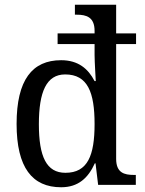

<svg xmlns="http://www.w3.org/2000/svg" viewBox="-20 -780 610 810"><path d="M238 10C310 10 352 -29 380 -91H383L394 0H553V-42H545C504 -42 470 -51 470 -110V-594H554V-639H470V-760H296V-718H304C344 -718 379 -708 379 -650V-639H223V-594H379V-548C379 -520 384 -441 384 -438H379C352 -490 310 -526 238 -526C116 -526 50 -443 50 -257C50 -73 116 10 238 10ZM256 -51C176 -51 144 -119 144 -256C144 -393 176 -466 255 -466C350 -466 379 -390 379 -257C379 -124 350 -51 256 -51Z"/></svg>

Font: Noto Serif Georgian SemiCondensed
Style: Regular
Weight: 400
Width: 4
Designer: Monotype Design Team, Akaki Razmadze
Foundry: Google LLC
Version: Version 2.003